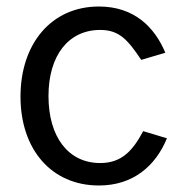

<svg xmlns="http://www.w3.org/2000/svg" viewBox="-20 -560 576 590"><path d="M284 -540C138 -540 43 -426 43 -263C43 -101 138 10 284 10C389 10 458 -50 493 -135L420 -157C388 -97 354 -59 288 -59C190 -59 129 -139 129 -265C129 -389 190 -468 288 -468C347 -468 373 -437 414 -376L488 -398C455 -477 392 -540 284 -540Z"/></svg>

Font: Cheyenne Sans
Style: Regular
Weight: 400
Designer: The Public Sans project authors (U.S. Web Design System), Libre Franklin designed by Pablo Impallari and Rodrigo Fuenzal
Foundry: The Cheyenne Sans Project Authors
Version: Version 2.007